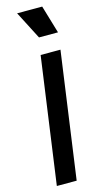

<svg xmlns="http://www.w3.org/2000/svg" viewBox="-150 -1052 574 1094"><g transform="rotate(-15 136.5 -504.5)"><path d="M40 0 144 -745H261L157 0ZM161 -844 76 -1009H224L273 -844Z"/></g></svg>

Font: Plus Jakarta Sans SemiBold
Style: Italic
Weight: 600
Italic angle: -8°
Designer: Gumpita Rahayu
Foundry: Tokotype
Version: Version 2.071; ttfautohint (v1.8.4.7-5d5b);gftools[0.9.29]